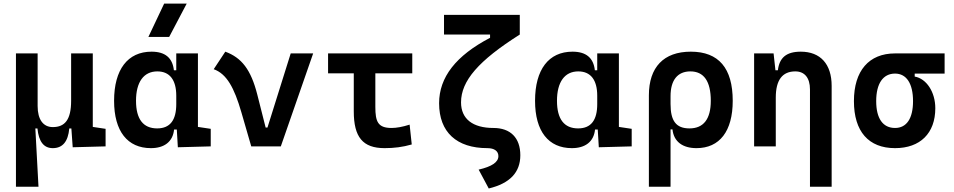

<svg xmlns="http://www.w3.org/2000/svg" viewBox="-20 -815 5313 1069"><path d="M273.9 9.8C328.6 9.8 358.9 -26.4 365.7 -99.6H377.4L384.8 4.9L567.9 0V-97.7L496.6 -108.4V-517.6H376V-253.9C376 -148.4 341.3 -107.4 273.9 -107.4C220.7 -107.4 189.5 -149.4 189.5 -224.6V-517.6H68.8V224.6H194.3L176.8 -99.6H188.5C195.8 -26.4 223.6 9.8 273.9 9.8Z M820.3 9.8C893.6 9.8 942.4 -24.9 949.2 -93.8H964.4L970.2 4.9L1153.3 0V-97.7L1082 -108.4V-517.6H961.4V-423.8H948.2C940.4 -493.2 899.4 -527.3 823.7 -527.3C690.9 -527.3 615.2 -427.7 615.2 -253.9C615.2 -84 689.9 9.8 820.3 9.8ZM961.4 -235.4C961.4 -147.5 928.2 -100.1 855 -100.1C777.3 -100.1 737.3 -151.9 737.3 -253.9C737.3 -358.4 780.3 -417.5 856 -417.5C924.8 -417.5 961.4 -370.1 961.4 -282.2ZM806.2 -609.4H921.9L1019.5 -794.9H894Z M1378.9 0H1543.5L1723.6 -517.6H1598.6L1469.2 -105H1459L1412.6 -288.1C1377 -428.2 1325.2 -493.7 1234.4 -527.3L1169.9 -429.7C1242.2 -403.8 1284.2 -326.7 1323.7 -190.4Z M2121.1 9.8C2173.8 9.8 2222.2 3.9 2272.5 -10.7L2260.7 -121.1C2221.2 -108.4 2187 -102.5 2160.2 -102.5C2084 -102.5 2069.8 -137.7 2069.8 -219.7V-406.7H2275.4V-517.6H1806.6V-406.7H1949.7V-195.3C1949.7 -51.8 1999.5 9.8 2121.1 9.8Z M2701.2 234.4C2818.8 206.1 2877 145 2877 49.3C2877 -47.4 2822.3 -102.5 2727.5 -102.5C2612.8 -102.5 2546.9 -152.3 2546.9 -245.1C2546.9 -364.7 2644.5 -477.5 2874 -622.6V-732.4H2452.1V-622.6H2708.5V-604.5C2518.6 -505.4 2424.8 -384.8 2424.8 -240.2C2424.8 -79.1 2522.5 9.8 2693.8 9.8C2732.4 9.8 2754.9 26.4 2754.9 54.2C2754.9 87.9 2718.8 112.3 2645 129.4Z M3164.1 9.8C3237.3 9.8 3286.1 -24.9 3293 -93.8H3308.1L3314 4.9L3497.1 0V-97.7L3425.8 -108.4V-517.6H3305.2V-423.8H3292C3284.2 -493.2 3243.2 -527.3 3167.5 -527.3C3034.7 -527.3 2959 -427.7 2959 -253.9C2959 -84 3033.7 9.8 3164.1 9.8ZM3305.2 -235.4C3305.2 -147.5 3272 -100.1 3198.7 -100.1C3121.1 -100.1 3081.1 -151.9 3081.1 -253.9C3081.1 -358.4 3124 -417.5 3199.7 -417.5C3268.6 -417.5 3305.2 -370.1 3305.2 -282.2Z M3857.9 9.8C3986.3 9.8 4059.6 -84 4059.6 -253.9C4059.6 -435.5 3981.4 -527.3 3826.2 -527.3C3675.3 -527.3 3592.8 -440.9 3592.8 -284.2V224.6H3713.4V-94.7H3724.1C3731.4 -25.4 3781.7 9.8 3857.9 9.8ZM3713.4 -235.8V-279.8C3713.4 -368.7 3752.4 -417.5 3823.7 -417.5C3898.9 -417.5 3937.5 -362.3 3937.5 -253.9C3937.5 -151.9 3897 -100.1 3818.8 -100.1C3744.1 -100.1 3713.4 -142.1 3713.4 -235.8Z M4489.7 224.6H4610.4V-336.9C4610.4 -458 4547.9 -527.3 4438.5 -527.3C4357.4 -527.3 4319.3 -493.2 4311 -423.8H4297.4L4287.1 -517.6H4178.7V0H4299.3V-271.5C4299.3 -369.6 4335.9 -417.5 4408.2 -417.5C4460 -417.5 4489.7 -381.3 4489.7 -317.4Z M4963.4 9.8C5103.5 9.8 5187.5 -73.2 5187.5 -212.4C5187.5 -302.7 5138.2 -377.4 5072.8 -388.7V-405.3H5239.3V-517.6H4963.4C4817.9 -517.6 4734.4 -420.9 4734.4 -252C4734.4 -83 4815.9 9.8 4963.4 9.8ZM4963.4 -102.5C4895.5 -102.5 4858.4 -155.3 4858.4 -252C4858.4 -350.1 4896.5 -405.3 4963.4 -405.3C5026.9 -405.3 5063.5 -350.1 5063.5 -252C5063.5 -155.3 5027.8 -102.5 4963.4 -102.5Z"/></svg>

Font: Cascadia Code NF SemiBold
Style: Regular
Weight: 600
Monospace: yes
Designer: Aaron Bell
Foundry: Saja Typeworks
Version: Version 2404.023